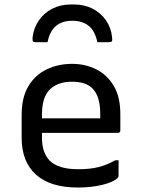

<svg xmlns="http://www.w3.org/2000/svg" viewBox="-20 -829 640 860"><path d="M304 -736Q259 -736 231 -713Q203 -690 193 -640H140Q130 -640 127.5 -644Q125 -648 126 -662Q131 -704 154 -737.5Q177 -771 214 -790Q251 -809 297 -809H311Q358 -809 395 -790Q432 -771 455 -737.5Q478 -704 482 -662Q484 -648 481 -644Q478 -640 468 -640H416Q406 -690 377.5 -713Q349 -736 304 -736ZM303 -543Q362 -543 411 -518.5Q460 -494 489.5 -444.5Q519 -395 519 -318V-245Q519 -234 508 -234H168V-211Q168 -146 202 -110Q241 -71 330 -71Q383 -71 421 -80.5Q459 -90 496 -111H511V-40Q511 -36 507 -32Q488 -13 438 -1Q388 11 329 11Q205 11 141 -47Q77 -105 77 -211V-315Q77 -393 107.5 -443.5Q138 -494 189.5 -518.5Q241 -543 303 -543ZM303 -463Q239 -463 203.5 -428.5Q168 -394 168 -316V-299H429V-319Q429 -398 394 -433Q378 -449 355 -456Q332 -463 303 -463Z"/></svg>

Font: Recursive Mn Lnr St
Style: Regular
Weight: 400
Monospace: yes
Version: Version 1.079;hotconv 1.0.112;makeotfexe 2.5.65598; ttfautoh